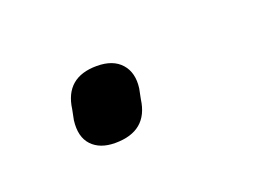

<svg xmlns="http://www.w3.org/2000/svg" viewBox="-33 -118 237 178"><g transform="rotate(-20 85.5 -28.5)"><path d="M60 8Q45 8 37 -0.5Q29 -9 31 -25L33 -35Q37 -65 68 -65Q84 -65 92 -56Q100 -47 98 -32L96 -22Q92 8 60 8Z"/></g></svg>

Font: Sofia Sans Condensed Light
Style: Italic
Weight: 300
Italic angle: -9°
Version: Version 4.100